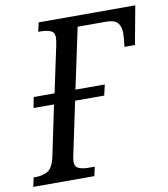

<svg xmlns="http://www.w3.org/2000/svg" viewBox="-99 -783 746 851"><g transform="rotate(-10 274.5 -357.0)"><path d="M-18 0 -9 -41H2Q30 -41 53.5 -53.5Q77 -66 88 -114L136 -344H44L53 -392H147L191 -599Q196 -623 196 -635Q196 -659 177.5 -666Q159 -673 135 -673H123L132 -714H567L535 -541H488Q493 -582 493 -602Q493 -631 479.5 -648Q466 -665 426 -665H299L241 -392H373L362 -344H231L184 -121Q177 -92 177 -80Q177 -55 195 -48Q213 -41 237 -41H266L257 0Z"/></g></svg>

Font: Noto Serif Condensed
Style: Italic
Weight: 400
Width: 3
Italic angle: -12°
Designer: Monotype Design Team
Foundry: Monotype Imaging Inc.
Version: Version 2.014; ttfautohint (v1.8.4.7-5d5b)